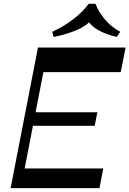

<svg xmlns="http://www.w3.org/2000/svg" viewBox="-20 -977 672 997"><path d="M181.7 -602.6 207 -730H632.2L606.9 -602.6ZM65 0 84.4 -102.3H516.1L496.7 0ZM35.1 0 177.1 -730H230.1L88.1 0ZM140.7 -323.9 154.6 -393.9H485.6L471.7 -323.9ZM258.6 -785.1 251.1 -811.9Q310.4 -838.8 359.6 -876.6Q408.8 -914.4 440.6 -957.1H475.9Q491.9 -915 524.5 -876.4Q557.1 -837.8 604.3 -811.9L586.2 -785.1Q552.7 -792.9 521.7 -805.5Q490.7 -818.1 467.9 -835.6Q445 -853.1 434.2 -874.4L454.7 -873.7Q424.8 -838.5 369.4 -817.1Q314.1 -795.7 258.6 -785.1Z"/></svg>

Font: Savate ExtraLight
Style: Italic
Weight: 200
Italic angle: -11°
Designer: Max Esnée
Foundry: Plomb Type
Version: Version 2.000